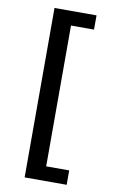

<svg xmlns="http://www.w3.org/2000/svg" viewBox="-98 -829 611 1006"><g transform="rotate(10 207.0 -326.5)"><path d="M107.9 124.5V-776.9H331.5V-701.2H209V47.9H331.5V124.5Z"/></g></svg>

Font: Comme Medium
Style: Regular
Weight: 500
Version: Version 1.000;gftools[0.9.27]